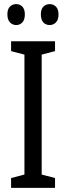

<svg xmlns="http://www.w3.org/2000/svg" viewBox="-20 -915 323 935"><path d="M248 0H34V-48L99 -65V-649L34 -666V-714H248V-666L183 -649V-65L248 -48ZM16 -845Q16 -871 28.5 -883Q41 -895 59 -895Q77 -895 89 -882.5Q101 -870 101 -845Q101 -819 89 -806Q77 -793 59 -793Q41 -793 28.5 -806Q16 -819 16 -845ZM179 -845Q179 -871 191.5 -883Q204 -895 222 -895Q240 -895 252.5 -882.5Q265 -870 265 -845Q265 -819 252.5 -806Q240 -793 222 -793Q203 -793 191 -806Q179 -819 179 -845Z"/></svg>

Font: Noto Sans Sinhala ExtraCondensed
Style: Regular
Weight: 400
Width: 2
Designer: Jelle Bosma - Monotype Design Team
Foundry: Monotype Imaging Inc.
Version: Version 2.006; ttfautohint (v1.8.4.7-5d5b)